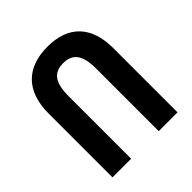

<svg xmlns="http://www.w3.org/2000/svg" viewBox="-194 -864 1004 1004"><g transform="rotate(-45 308.0 -362.0)"><path d="M68 0H206V-463C206 -566 240 -605 308 -605C375 -605 410 -566 410 -464V0H549V-475C549 -638 464 -724 311 -724C154 -724 68 -635 68 -473Z"/></g></svg>

Font: Noto Sans Armenian Condensed
Style: Bold
Weight: 700
Width: 3
Designer: Monotype Design Team
Foundry: Monotype Imaging Inc.
Version: Version 2.008